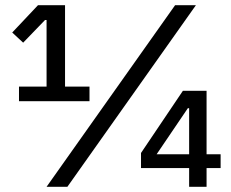

<svg xmlns="http://www.w3.org/2000/svg" viewBox="-20 -718 889 738"><path d="M53 -329V-385H159V-641H153L69 -554L27 -593L126 -698H230V-385H324V-329ZM159 0 653 -698H733L239 0ZM707 0V-72H522V-130L683 -369H774V-125H828V-72H774V0ZM707 -302H702L582 -125H707Z"/></svg>

Font: IBM Plex Sans KR Text
Style: Regular
Weight: 450
Designer: Mike Abbink; Paul van der Laan; Pieter van Rosmalen; Wujin Sim; Chorong Kim; Dohee Lee;
Foundry: Sandoll Inc.
Version: Version 1.001